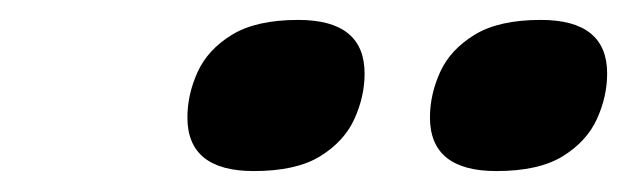

<svg xmlns="http://www.w3.org/2000/svg" viewBox="-20 -744 614 188"><path d="M228.5 -576.5Q163.5 -576.5 163.5 -629Q163.5 -651.5 173.5 -673.5Q183.5 -695.5 207.2 -710Q231 -724.5 272 -724.5Q337 -724.5 337 -672Q337 -649.5 327 -627.5Q317 -605.5 293.5 -591Q270 -576.5 228.5 -576.5ZM466 -576.5Q401 -576.5 401 -629Q401 -651.5 411 -673.5Q421 -695.5 444.8 -710Q468.5 -724.5 509.5 -724.5Q574.5 -724.5 574.5 -672Q574.5 -649.5 564.5 -627.5Q554.5 -605.5 531 -591Q507.5 -576.5 466 -576.5Z"/></svg>

Font: Newsreader Caption ExtraBold
Style: Italic
Weight: 800
Italic angle: -17°
Designer: Hugues Gentile
Foundry: Production Type
Version: Version 1.001